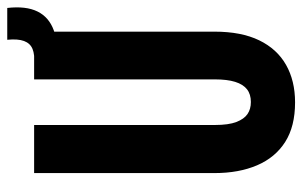

<svg xmlns="http://www.w3.org/2000/svg" viewBox="-176 -670 854 543"><g transform="rotate(-90 251.5 -398.0)"><path d="M234 9Q166 9 122 -19Q78 -47 56 -98.5Q34 -150 34 -219V-729H170V-218Q170 -179 178.5 -157Q187 -135 201 -125.5Q215 -116 235 -116Q257 -116 271 -127Q285 -138 292 -160.5Q299 -183 299 -218V-729H434V-219Q434 -143 409.5 -92.5Q385 -42 340 -16.5Q295 9 234 9ZM343 -662V-729Q369 -727 385 -733.5Q401 -740 407.5 -757.5Q414 -775 411 -805H501Q507 -752 491 -719.5Q475 -687 438 -673.5Q401 -660 343 -662Z"/></g></svg>

Font: Mona Sans Condensed
Style: Bold
Weight: 700
Width: 3
Designer: Deni Anggara
Foundry: GitHub
Version: Version 2.000